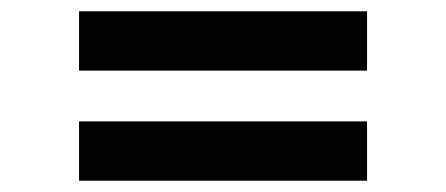

<svg xmlns="http://www.w3.org/2000/svg" viewBox="-20 -530 790 340"><path d="M120 -405V-510H630V-405ZM120 -210V-315H630V-210Z"/></svg>

Font: Vela Sans ExtBd
Style: Regular
Weight: 800
Designer: Principal design: Mikhail Sharanda - project Manrope.
Design modification: Ravid Balaliev
Foundry: Mikhail Sharanda
Version: Version 1.001